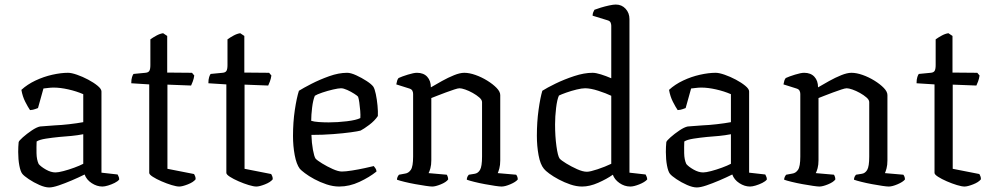

<svg xmlns="http://www.w3.org/2000/svg" viewBox="-20 -820 4364 844"><path d="M196 4Q178 4 153 -7Q128 -18 106.5 -32.5Q85 -47 78 -56Q70 -66 65 -92.5Q60 -119 60 -152Q60 -164 60.5 -174.5Q61 -185 62 -195Q63 -201 80.5 -216.5Q98 -232 119.5 -246.5Q141 -261 156 -264Q165 -265 182 -266Q199 -267 222 -269Q249 -270 284 -274Q319 -278 346 -283V-406Q316 -419 280.5 -427Q245 -435 216 -435Q204 -435 192.5 -433.5Q181 -432 171 -431L147 -345Q143 -344 134.5 -340.5Q126 -337 112 -336Q103 -349 91 -372.5Q79 -396 74 -425Q100 -449 136 -466Q172 -483 210 -491.5Q248 -500 279 -500Q294 -500 318.5 -491.5Q343 -483 367.5 -470Q392 -457 409 -443Q426 -429 426 -418V-61L497 -53Q498 -50 501 -44.5Q504 -39 504 -31Q498 -23 484 -16Q470 -9 455 -4.5Q440 0 430 0Q406 0 383 -15Q360 -30 352 -53Q326 -40 295.5 -27Q265 -14 238.5 -5Q212 4 196 4ZM224 -62Q236 -62 259 -68Q282 -74 306.5 -83Q331 -92 346 -100V-230Q320 -225 294 -222.5Q268 -220 241 -218Q210 -215 181.5 -210.5Q153 -206 141 -198Q140 -175 140.5 -146.5Q141 -118 150 -99Q160 -87 182 -74.5Q204 -62 224 -62Z M768 0Q756 0 734.5 -6.5Q713 -13 690 -23Q667 -33 651.5 -43Q636 -53 636 -60V-449L557 -454Q557 -471 560.5 -481.5Q564 -492 567 -495L619 -500Q632 -501 636.5 -508.5Q641 -516 641 -534V-647Q652 -655 667.5 -663.5Q683 -672 697 -674L715 -662V-501L824 -500L834 -488Q832 -474 827.5 -462Q823 -450 820 -444L716 -448V-78L833 -55Q835 -52 837.5 -46Q840 -40 840 -32Q830 -19 805.5 -9.5Q781 0 768 0Z M1107 0Q1095 0 1073.5 -6.5Q1052 -13 1029 -23Q1006 -33 990.5 -43Q975 -53 975 -60V-449L896 -454Q896 -471 899.5 -481.5Q903 -492 906 -495L958 -500Q971 -501 975.5 -508.5Q980 -516 980 -534V-647Q991 -655 1006.5 -663.5Q1022 -672 1036 -674L1054 -662V-501L1163 -500L1173 -488Q1171 -474 1166.5 -462Q1162 -450 1159 -444L1055 -448V-78L1172 -55Q1174 -52 1176.5 -46Q1179 -40 1179 -32Q1169 -19 1144.5 -9.5Q1120 0 1107 0Z M1471 0Q1444 0 1415.5 -9.5Q1387 -19 1362 -32.5Q1337 -46 1320 -59Q1303 -72 1298 -78Q1283 -98 1275.5 -138Q1268 -178 1268 -222Q1268 -283 1276 -336.5Q1284 -390 1294 -421Q1313 -433 1349 -451.5Q1385 -470 1427 -485Q1469 -500 1506 -500Q1522 -500 1546 -489Q1570 -478 1591.5 -464Q1613 -450 1621 -439Q1627 -430 1632 -406.5Q1637 -383 1639.5 -356Q1642 -329 1641 -310Q1627 -289 1603 -271Q1579 -253 1565 -246Q1555 -243 1522.5 -238.5Q1490 -234 1444.5 -230.5Q1399 -227 1349 -227Q1350 -192 1355.5 -162Q1361 -132 1367 -123Q1374 -115 1396 -101.5Q1418 -88 1442.5 -77Q1467 -66 1483 -66Q1499 -66 1527.5 -70.5Q1556 -75 1583.5 -81Q1611 -87 1623 -90Q1626 -87 1630.5 -80Q1635 -73 1635 -66Q1604 -41 1560 -20.5Q1516 0 1471 0ZM1425 -282Q1464 -282 1505 -287Q1546 -292 1564 -301Q1565 -314 1563.5 -333Q1562 -352 1559.5 -369.5Q1557 -387 1554 -395Q1551 -399 1537 -408Q1523 -417 1506.5 -424.5Q1490 -432 1479 -432Q1468 -432 1444 -426.5Q1420 -421 1396.5 -413Q1373 -405 1364 -399Q1356 -380 1352 -347Q1348 -314 1348 -289Q1360 -285 1381.5 -283.5Q1403 -282 1425 -282Z M1880 0Q1872 0 1851.5 -3Q1831 -6 1806 -10.5Q1781 -15 1758.5 -20.5Q1736 -26 1725 -30Q1725 -37 1728 -43Q1731 -49 1734 -52L1761 -57Q1776 -59 1786 -73.5Q1796 -88 1796 -132V-407Q1796 -415 1792.5 -421.5Q1789 -428 1779 -431L1722 -449Q1724 -460 1726 -466Q1728 -472 1732 -477Q1747 -484 1773 -492Q1799 -500 1813 -500Q1842 -500 1858 -482.5Q1874 -465 1874 -436Q1896 -449 1923 -464Q1950 -479 1976 -489.5Q2002 -500 2021 -500Q2043 -500 2070 -490.5Q2097 -481 2122 -465.5Q2147 -450 2163 -433.5Q2179 -417 2179 -402V-115Q2179 -94 2175 -79.5Q2171 -65 2168 -59L2249 -52Q2256 -43 2256 -31Q2247 -20 2223.5 -10Q2200 0 2185 0Q2176 0 2156 -3Q2136 -6 2111.5 -10.5Q2087 -15 2065 -20.5Q2043 -26 2032 -30Q2032 -38 2035 -43.5Q2038 -49 2041 -52L2066 -56Q2081 -58 2090 -73Q2099 -88 2099 -132V-371Q2099 -381 2087 -391.5Q2075 -402 2058 -411.5Q2041 -421 2025 -426.5Q2009 -432 2000 -432Q1993 -432 1976.5 -426.5Q1960 -421 1939.5 -413.5Q1919 -406 1901.5 -399Q1884 -392 1876 -389V-116Q1876 -95 1872 -80.5Q1868 -66 1864 -59L1944 -52Q1950 -42 1950 -31Q1941 -19 1917.5 -9.5Q1894 0 1880 0Z M2539 0Q2514 0 2487.5 -9Q2461 -18 2436.5 -31Q2412 -44 2394.5 -57Q2377 -70 2371 -78Q2355 -97 2347.5 -137.5Q2340 -178 2340 -223Q2340 -284 2347.5 -337.5Q2355 -391 2364 -421Q2384 -434 2422 -452.5Q2460 -471 2504 -485.5Q2548 -500 2585 -500Q2599 -500 2621.5 -493Q2644 -486 2667 -476V-707Q2667 -714 2664 -721Q2661 -728 2650 -731L2585 -751Q2585 -759 2587.5 -765.5Q2590 -772 2593 -777Q2603 -781 2621 -786.5Q2639 -792 2657.5 -796Q2676 -800 2687 -800Q2713 -800 2730 -781.5Q2747 -763 2747 -736V-61L2818 -53Q2819 -51 2822 -44.5Q2825 -38 2825 -31Q2814 -19 2790 -9.5Q2766 0 2751 0Q2725 0 2703 -15.5Q2681 -31 2674 -52Q2647 -33 2609.5 -16.5Q2572 0 2539 0ZM2560 -65Q2574 -65 2607 -76Q2640 -87 2667 -100V-399Q2644 -410 2610 -421Q2576 -432 2552 -432Q2538 -432 2515 -426.5Q2492 -421 2469.5 -413Q2447 -405 2437 -400Q2429 -383 2424.5 -345.5Q2420 -308 2420 -273Q2420 -221 2426 -177.5Q2432 -134 2440 -123Q2447 -115 2469 -101.5Q2491 -88 2516.5 -76.5Q2542 -65 2560 -65Z M3043 4Q3025 4 3000 -7Q2975 -18 2953.5 -32.5Q2932 -47 2925 -56Q2917 -66 2912 -92.5Q2907 -119 2907 -152Q2907 -164 2907.5 -174.5Q2908 -185 2909 -195Q2910 -201 2927.5 -216.5Q2945 -232 2966.5 -246.5Q2988 -261 3003 -264Q3012 -265 3029 -266Q3046 -267 3069 -269Q3096 -270 3131 -274Q3166 -278 3193 -283V-406Q3163 -419 3127.5 -427Q3092 -435 3063 -435Q3051 -435 3039.5 -433.5Q3028 -432 3018 -431L2994 -345Q2990 -344 2981.5 -340.5Q2973 -337 2959 -336Q2950 -349 2938 -372.5Q2926 -396 2921 -425Q2947 -449 2983 -466Q3019 -483 3057 -491.5Q3095 -500 3126 -500Q3141 -500 3165.5 -491.5Q3190 -483 3214.5 -470Q3239 -457 3256 -443Q3273 -429 3273 -418V-61L3344 -53Q3345 -50 3348 -44.5Q3351 -39 3351 -31Q3345 -23 3331 -16Q3317 -9 3302 -4.5Q3287 0 3277 0Q3253 0 3230 -15Q3207 -30 3199 -53Q3173 -40 3142.5 -27Q3112 -14 3085.5 -5Q3059 4 3043 4ZM3071 -62Q3083 -62 3106 -68Q3129 -74 3153.5 -83Q3178 -92 3193 -100V-230Q3167 -225 3141 -222.5Q3115 -220 3088 -218Q3057 -215 3028.5 -210.5Q3000 -206 2988 -198Q2987 -175 2987.5 -146.5Q2988 -118 2997 -99Q3007 -87 3029 -74.5Q3051 -62 3071 -62Z M3582 0Q3574 0 3553.5 -3Q3533 -6 3508 -10.5Q3483 -15 3460.5 -20.5Q3438 -26 3427 -30Q3427 -37 3430 -43Q3433 -49 3436 -52L3463 -57Q3478 -59 3488 -73.5Q3498 -88 3498 -132V-407Q3498 -415 3494.5 -421.5Q3491 -428 3481 -431L3424 -449Q3426 -460 3428 -466Q3430 -472 3434 -477Q3449 -484 3475 -492Q3501 -500 3515 -500Q3544 -500 3560 -482.5Q3576 -465 3576 -436Q3598 -449 3625 -464Q3652 -479 3678 -489.5Q3704 -500 3723 -500Q3745 -500 3772 -490.5Q3799 -481 3824 -465.5Q3849 -450 3865 -433.5Q3881 -417 3881 -402V-115Q3881 -94 3877 -79.5Q3873 -65 3870 -59L3951 -52Q3958 -43 3958 -31Q3949 -20 3925.5 -10Q3902 0 3887 0Q3878 0 3858 -3Q3838 -6 3813.5 -10.5Q3789 -15 3767 -20.5Q3745 -26 3734 -30Q3734 -38 3737 -43.5Q3740 -49 3743 -52L3768 -56Q3783 -58 3792 -73Q3801 -88 3801 -132V-371Q3801 -381 3789 -391.5Q3777 -402 3760 -411.5Q3743 -421 3727 -426.5Q3711 -432 3702 -432Q3695 -432 3678.5 -426.5Q3662 -421 3641.5 -413.5Q3621 -406 3603.5 -399Q3586 -392 3578 -389V-116Q3578 -95 3574 -80.5Q3570 -66 3566 -59L3646 -52Q3652 -42 3652 -31Q3643 -19 3619.5 -9.5Q3596 0 3582 0Z M4220 0Q4208 0 4186.5 -6.5Q4165 -13 4142 -23Q4119 -33 4103.5 -43Q4088 -53 4088 -60V-449L4009 -454Q4009 -471 4012.5 -481.5Q4016 -492 4019 -495L4071 -500Q4084 -501 4088.5 -508.5Q4093 -516 4093 -534V-647Q4104 -655 4119.5 -663.5Q4135 -672 4149 -674L4167 -662V-501L4276 -500L4286 -488Q4284 -474 4279.5 -462Q4275 -450 4272 -444L4168 -448V-78L4285 -55Q4287 -52 4289.5 -46Q4292 -40 4292 -32Q4282 -19 4257.5 -9.5Q4233 0 4220 0Z"/></svg>

Font: Texturina Light
Style: Regular
Weight: 300
Designer: Guillermo Torres Carreño
Foundry: Omnibus-Type
Version: Version 1.002; ttfautohint (v1.8.3)